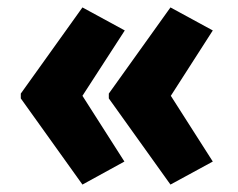

<svg xmlns="http://www.w3.org/2000/svg" viewBox="-20 -534 640 517"><path d="M315 -99 202 -276 316 -452 202 -514 36 -282V-269L202 -37ZM553 -99 440 -276 553 -452 439 -514 273 -282V-269L439 -37Z"/></svg>

Font: Noto Sans Mono UI ExtraBold
Style: Regular
Weight: 800
Designer: Monotype Design team
Foundry: Monotype Imaging Inc.
Version: 1.000